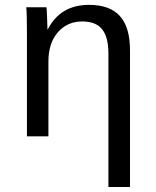

<svg xmlns="http://www.w3.org/2000/svg" viewBox="-20 -558 640 786"><path d="M423.8 207.5V-339.4Q423.8 -405.8 398.2 -438Q372.6 -470.2 316.4 -470.2Q255.9 -470.2 217 -426Q178.2 -381.8 178.2 -306.2V0H90.3V-415.5Q90.3 -507.8 87.4 -528.3H170.4Q170.9 -525.9 171.4 -515.1Q171.9 -504.4 172.6 -490.5Q173.3 -476.6 174.3 -438H175.8Q227.1 -538.1 344.7 -538.1Q429.2 -538.1 470.7 -492.4Q512.2 -446.8 512.2 -352.1V207.5Z"/></svg>

Font: Cousine
Style: Regular
Weight: 400
Monospace: yes
Designer: Steve Matteson
Foundry: Monotype Imaging Inc.
Version: Version 1.21